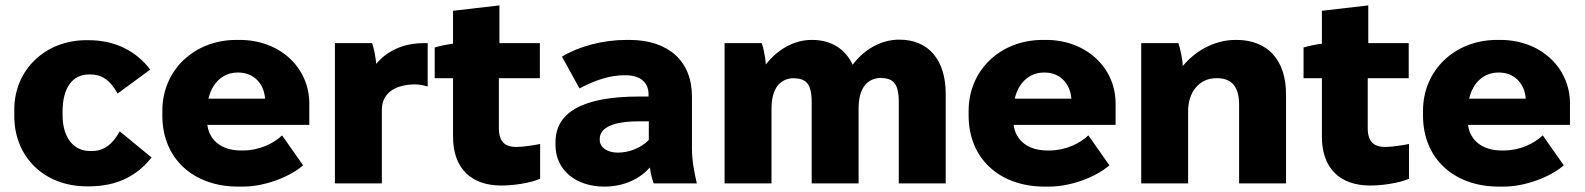

<svg xmlns="http://www.w3.org/2000/svg" viewBox="-20 -680 5877 712"><path d="M302 11H311C412 11 488 -27 542 -96L424 -193C397 -144 365 -120 321 -120H314C253 -120 212 -169 212 -254V-266C212 -355 249 -404 311 -404H314C357 -404 388 -384 416 -333L537 -422C484 -492 405 -531 308 -531H300C148 -531 33 -421 33 -274V-249C33 -99 143 11 302 11Z M863 12H881C960 12 1054 -23 1104 -67L1026 -178C994 -147 940 -122 882 -122H873C805 -122 757 -157 749 -216V-217H1127V-296C1127 -430 1017 -532 869 -532H857C700 -532 582 -420 582 -269V-251C582 -92 697 12 863 12ZM753 -314C767 -375 809 -411 861 -411H864C921 -411 959 -370 963 -314Z M1222 0H1396V-273C1396 -329 1438 -367 1521 -367C1536 -367 1554 -363 1566 -359V-520H1550C1476 -520 1415 -491 1375 -443C1374 -464 1367 -499 1360 -520H1222Z M1839 8C1881 8 1943 0 1983 -17V-146C1963 -142 1921 -135 1895 -135C1853 -135 1830 -154 1830 -205V-390H1982V-520H1832V-660L1660 -640V-518C1636 -515 1609 -509 1592 -504V-390H1660V-173C1660 -56 1727 8 1839 8Z M2221 12C2298 12 2356 -20 2390 -59C2393 -36 2398 -17 2404 0H2564C2554 -45 2546 -84 2546 -130V-322C2546 -455 2457 -532 2314 -532H2303C2216 -532 2126 -508 2064 -470L2129 -352C2186 -383 2244 -401 2294 -401H2299C2358 -401 2385 -371 2385 -331V-322H2349C2143 -322 2040 -264 2040 -153V-142C2040 -50 2115 12 2221 12ZM2271 -114C2231 -114 2204 -134 2204 -161V-165C2204 -206 2253 -230 2348 -230H2386V-161C2356 -130 2311 -114 2271 -114Z M2667 0H2841V-277C2841 -354 2874 -388 2921 -390H2922C2968 -389 2990 -372 2990 -300V0H3164V-278C3164 -355 3197 -389 3244 -391H3245C3291 -390 3313 -373 3313 -301V0H3487V-332C3487 -457 3424 -533 3315 -533C3246 -533 3184 -496 3142 -440C3115 -498 3063 -532 2991 -532H2990C2923 -532 2862 -495 2820 -441C2819 -462 2812 -499 2805 -520H2667Z M3853 12H3871C3950 12 4044 -23 4094 -67L4016 -178C3984 -147 3930 -122 3872 -122H3863C3795 -122 3747 -157 3739 -216V-217H4117V-296C4117 -430 4007 -532 3859 -532H3847C3690 -532 3572 -420 3572 -269V-251C3572 -92 3687 12 3853 12ZM3743 -314C3757 -375 3799 -411 3851 -411H3854C3911 -411 3949 -370 3953 -314Z M4212 0H4386V-269C4386 -338 4427 -390 4490 -390H4493C4548 -390 4575 -358 4575 -292V0H4749V-331C4749 -457 4681 -532 4565 -532H4562C4495 -532 4421 -501 4366 -435C4366 -457 4357 -498 4350 -520H4212Z M5061 8C5103 8 5165 0 5205 -17V-146C5185 -142 5143 -135 5117 -135C5075 -135 5052 -154 5052 -205V-390H5204V-520H5054V-660L4882 -640V-518C4858 -515 4831 -509 4814 -504V-390H4882V-173C4882 -56 4949 8 5061 8Z M5538 12H5556C5635 12 5729 -23 5779 -67L5701 -178C5669 -147 5615 -122 5557 -122H5548C5480 -122 5432 -157 5424 -216V-217H5802V-296C5802 -430 5692 -532 5544 -532H5532C5375 -532 5257 -420 5257 -269V-251C5257 -92 5372 12 5538 12ZM5428 -314C5442 -375 5484 -411 5536 -411H5539C5596 -411 5634 -370 5638 -314Z"/></svg>

Font: Fixel Display ExtraBold
Style: Regular
Weight: 800
Designer: AlfaBravo + MacPaw
Foundry: Kyrylo Tkachov, Marchela Mozhyna, Serhii Makarenko, Maria Weinstein, Zakhar Kryvoshyya
Version: Version 1.211